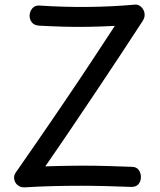

<svg xmlns="http://www.w3.org/2000/svg" viewBox="-20 -798 693 831"><path d="M149 -687Q129 -688 118.5 -700.5Q108 -713 108 -730Q109 -749 120 -762Q131 -775 150 -774Q256 -767 360 -768Q464 -769 564 -778Q575 -779 584.5 -773Q594 -767 600 -756.5Q606 -746 606 -733.5Q606 -721 598 -708Q553 -639 503 -563Q453 -487 399 -406.5Q345 -326 289 -243Q233 -160 176 -78Q204 -79 231 -79.5Q258 -80 285 -80.5Q312 -81 339 -81Q392 -81 445 -79.5Q498 -78 550 -76Q570 -76 580 -63Q590 -50 590 -30Q589 -12 579 -0.5Q569 11 549 11Q494 9 440.5 7.5Q387 6 332 6Q271 6 209 7.5Q147 9 85 13Q68 13 56 3Q44 -7 41.5 -22.5Q39 -38 48 -51Q100 -126 138.5 -181.5Q177 -237 207.5 -282Q238 -327 266 -368Q294 -409 324 -454Q354 -499 391 -555Q428 -611 477 -686Q420 -683 364.5 -682Q309 -681 255.5 -682.5Q202 -684 149 -687Z"/></svg>

Font: Playpen Sans Hebrew
Style: Regular
Weight: 400
Designer: Tom Grace, Laura Meseguer, Veronika Burian, José Scaglione
Foundry: TypeTogether
Version: Version 2.000